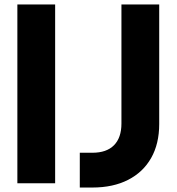

<svg xmlns="http://www.w3.org/2000/svg" viewBox="-20 -820 790 859"><path d="M57.7 0V-800H226.7V0ZM393.3 19H337V-136.6H393.3Q456.9 -136.6 490.1 -170.3Q523.3 -204 523.3 -267.4V-800H692.3V-264.9Q692.3 -176.7 656.2 -113.1Q620.1 -49.5 553 -15.3Q485.9 19 393.3 19Z"/></svg>

Font: Martian Mono SemiExpanded
Style: Regular
Weight: 400
Width: 6
Monospace: yes
Designer: Roman Shamin
Foundry: Evil Martians
Version: Version 1.000